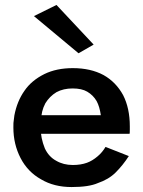

<svg xmlns="http://www.w3.org/2000/svg" viewBox="-20 -745 579 775"><path d="M387 -280H99V-205H503Q504 -206 504 -222V-235Q504 -308 477 -361Q448 -414 398 -442Q346 -470 274 -470Q208 -470 159 -446Q107 -420 79 -379Q49 -337 38 -279L35 -255Q34 -254 34 -230Q34 -163 63 -107Q92 -51 146 -21Q198 10 269 10Q339 10 375 -6Q419 -21 447 -49Q476 -78 500 -115L406 -152Q393 -130 374 -114Q353 -96 331 -88Q306 -79 274 -79Q236 -79 207 -96Q177 -112 161 -146Q144 -188 144 -230L146 -258Q146 -296 163 -328Q180 -356 208 -373Q236 -388 273 -388Q310 -388 332 -375Q356 -361 370 -337Q382 -315 387 -280ZM208 -725 117 -680 297 -530 358 -565Z"/></svg>

Font: NM-font
Style: Medium
Weight: 500
Designer: ""
Foundry: ""
Version: ""